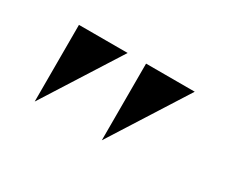

<svg xmlns="http://www.w3.org/2000/svg" viewBox="-50 -811 533 451"><g transform="rotate(30 216.0 -586.0)"><path d="M245 -690H377L245 -482ZM63 -690H195L63 -482Z"/></g></svg>

Font: Tschichold
Style: Bold
Weight: 700
Designer: Peter Wiegel
Foundry: Peter Wiegel
Version: Version 1.000; ttfautohint (v1.3)